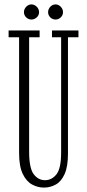

<svg xmlns="http://www.w3.org/2000/svg" viewBox="-20 -838 394 870"><path d="M179 12Q151 12 125.2 -2Q99.5 -16 83 -50.2Q66.5 -84.5 66.5 -145.5V-669H19V-700H159.5V-669H112V-151Q112 -76.5 132.5 -49Q153 -21.5 184 -21.5Q214.5 -21.5 235.8 -48Q257 -74.5 257 -148.5V-669H215.5V-700H335.5V-669H288V-142Q288 -83.5 273 -49.8Q258 -16 233 -2Q208 12 179 12ZM232 -749.5Q218 -749.5 208 -759.2Q198 -769 198 -782.5Q198 -797 208 -807.5Q218 -818 232 -818Q245 -818 255.2 -807.5Q265.5 -797 265.5 -782.5Q265.5 -769 255.2 -759.2Q245 -749.5 232 -749.5ZM122 -749.5Q109 -749.5 98.8 -759.2Q88.5 -769 88.5 -782.5Q88.5 -797 98.8 -807.5Q109 -818 122 -818Q136 -818 146.5 -807.5Q157 -797 157 -782.5Q157 -769 146.5 -759.2Q136 -749.5 122 -749.5Z"/></svg>

Font: Imbue 10pt ExtraLight
Style: Regular
Weight: 200
Designer: Tyler Finck
Foundry: Etcetera Type Company
Version: Version 1.102; ttfautohint (v1.8.3)